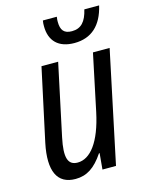

<svg xmlns="http://www.w3.org/2000/svg" viewBox="-114 -809 681 890"><g transform="rotate(-15 227.0 -364.5)"><path d="M295 -600C377 -600 429 -648 450 -739H379C366 -683 342 -656 298 -656C260 -656 245 -675 245 -715C245 -723 245 -727 247 -739H180C178 -728 178 -720 178 -712C178 -641 219 -600 295 -600ZM137 10C191 10 231 -16 272 -77H275L268 0H333L446 -536H366L309 -265C280 -128 227 -61 166 -61C119 -61 106 -99 126 -193L199 -536H119L44 -188C17 -59 49 10 137 10Z"/></g></svg>

Font: Noto Sans Condensed
Style: Italic
Weight: 400
Width: 3
Italic angle: -12°
Designer: Monotype Design Team
Foundry: Monotype Imaging Inc.
Version: Version 2.013